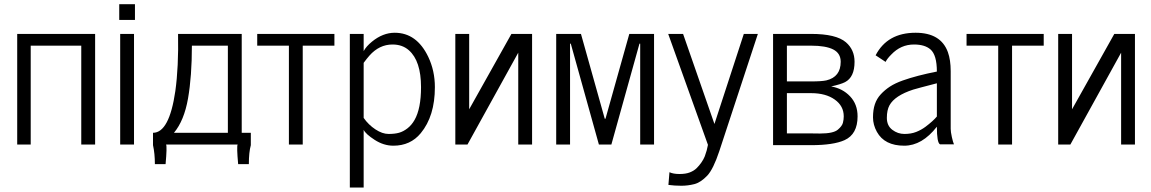

<svg xmlns="http://www.w3.org/2000/svg" viewBox="-20 -673 5358 894"><path d="M422.9 -515.1V0H358.4V-460.4H123V0H60.1V-515.1Z M535.2 -580.1V-653.3H608.4V-580.1ZM539.6 0V-515.1H604V0Z M692.4 2.9V-54.7Q768.1 -54.7 796.4 -249Q812 -360.4 809.1 -515.1H1105.5V-54.7H1147.9V2.9Q1138.7 36.1 1138.7 91.3H1088.9Q1081.5 10.3 1086.4 0H753.4Q758.3 10.3 751 91.3H701.2Q701.2 42 692.4 2.9ZM790 -54.7H1041V-460.4H873.5Q873.5 -317.9 855.5 -214.6Q837.4 -111.3 790 -54.7Z M1177.7 -460.4V-515.1H1537.1V-460.4H1389.6V0H1325.2V-460.4Z M1608.9 200.2V-515.1H1673.3V-435.1Q1685.1 -457 1711.9 -479Q1762.7 -520.5 1817.9 -520.5Q1920.4 -520.5 1974.1 -408.2Q2004.9 -343.8 2004.9 -267.1Q2004.9 -132.3 1939 -52.7Q1891.1 5.4 1811.5 5.4Q1766.6 5.4 1724.6 -21.7Q1682.6 -48.8 1673.3 -68.4V200.2ZM1673.3 -124Q1695.8 -91.8 1728 -70.6Q1760.3 -49.3 1789.3 -49.3Q1818.4 -49.3 1838.1 -54.9Q1857.9 -60.5 1877.2 -75.4Q1896.5 -90.3 1910.2 -114.3Q1940.4 -167 1940.4 -267.1Q1940.4 -389.2 1883.8 -439Q1853.5 -465.8 1807.6 -465.8Q1746.1 -465.8 1700.2 -414.1Q1688.5 -400.9 1673.3 -380.4Z M2100.1 0V-515.1H2164.6V-164.1L2361.3 -515.1H2457.5V0H2393.1V-427.7L2156.7 0Z M2569.8 0V-515.1H2685.1L2795.9 -120.1H2799.3L2910.2 -515.1H3025.4V0H2960.9V-469.7H2957.5L2826.7 0H2768.6L2637.7 -469.7H2634.3V0Z M3092.3 188 3097.2 128.9Q3114.7 137.2 3144 137.2Q3173.3 137.2 3192.4 129.6Q3211.4 122.1 3223.6 110.1Q3235.8 98.1 3245.8 83.7Q3255.9 69.3 3261.7 54.7Q3272 27.3 3276.4 1.5L3091.3 -515.1H3160.6L3306.6 -95.7L3443.4 -515.1H3508.8L3329.1 31.2Q3301.3 114.7 3273.4 144.5Q3242.7 176.8 3212.9 184.3Q3183.1 191.9 3152.3 191.9Q3121.6 191.9 3092.3 188Z M3579.6 2.9V-515.1H3756.8Q3873.5 -515.1 3918.9 -476.1Q3959 -441.4 3959 -385.3Q3959 -313.5 3914.6 -290.5Q3894.5 -280.3 3850.1 -270.5Q3903.3 -261.2 3938.2 -224.4Q3973.1 -187.5 3973.1 -131.3Q3973.1 -47.9 3912.6 -20.5Q3860.8 2.9 3756.8 2.9ZM3756.8 -51.8 3798.3 -51.3Q3860.4 -51.3 3881.3 -69.3Q3900.9 -85.9 3904.8 -101.1Q3908.7 -116.2 3908.7 -131.3Q3908.7 -179.7 3866.7 -209.5Q3824.7 -239.3 3756.8 -239.3H3644V-51.8ZM3644 -293.9H3756.8Q3806.6 -293.9 3828.1 -298.8Q3894.5 -314.9 3894.5 -385.3Q3894.5 -424.8 3859.9 -442.6Q3825.2 -460.4 3756.8 -460.4H3644Z M4183.6 -298.3Q4248.5 -321.3 4342.3 -339.8Q4342.3 -417 4312.5 -442.9Q4286.1 -465.8 4235.8 -465.8Q4174.3 -465.8 4129.9 -418.9Q4110.8 -399.9 4103.5 -384.8L4057.1 -415.5Q4111.8 -520.5 4243.2 -520.5Q4360.8 -520.5 4393.6 -430.2Q4406.7 -393.6 4406.7 -341.3V-73.2Q4406.7 -59.1 4412.1 -34.7Q4417.5 -10.3 4421.9 -1H4356.9Q4342.3 -8.3 4342.3 -83Q4273.4 5.4 4190.4 5.4Q4098.6 5.4 4063 -59.1Q4044.9 -91.8 4044.9 -126.7Q4044.9 -161.6 4053.7 -187.7Q4062.5 -213.9 4081.3 -234.1Q4100.1 -254.4 4124 -270Q4147.9 -285.6 4183.6 -298.3ZM4121.6 -182.6Q4109.4 -160.2 4109.4 -124Q4109.4 -87.9 4134.8 -68.6Q4160.2 -49.3 4191.2 -49.3Q4222.2 -49.3 4245.8 -58.6Q4269.5 -67.9 4289.1 -82.5Q4324.7 -109.4 4342.3 -130.4V-285.2Q4249.5 -261.2 4232.4 -255.9Q4146.5 -228 4121.6 -182.6Z M4480.5 -460.4V-515.1H4839.8V-460.4H4692.4V0H4627.9V-460.4Z M4907.2 0V-515.1H4971.7V-164.1L5168.5 -515.1H5264.6V0H5200.2V-427.7L4963.9 0Z"/></svg>

Font: News Cycle
Style: Regular
Weight: 500
Version: Version 0.5.2